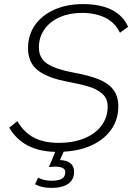

<svg xmlns="http://www.w3.org/2000/svg" viewBox="-20 -731 653 938"><path d="M170 -499Q170 -447 210.5 -420Q251 -393 336 -377Q413 -363 460 -344.5Q507 -326 532.5 -294.5Q558 -263 558 -211Q558 -149 525 -100.5Q492 -52 431.5 -23Q371 6 291 10L273 51Q306 52 324 66.5Q342 81 342 108Q342 147 313 167Q284 187 231 187Q184 187 151 169L166 137Q195 152 232 152Q266 152 282.5 142Q299 132 299 110Q299 83 248 83Q241 83 219 85L250 11Q171 9 115.5 -20Q60 -49 25 -107L65 -139Q97 -84 146 -58.5Q195 -33 266 -33Q337 -33 391.5 -55Q446 -77 476 -117.5Q506 -158 506 -210Q506 -251 478.5 -274Q451 -297 412 -308.5Q373 -320 295 -335Q204 -354 160.5 -391Q117 -428 117 -496Q117 -560 151 -608.5Q185 -657 246 -684Q307 -711 384 -711Q556 -711 606 -600L566 -571Q542 -621 494 -644.5Q446 -668 380 -668Q320 -668 272 -647Q224 -626 197 -587.5Q170 -549 170 -499Z"/></svg>

Font: KoHo Light
Style: Italic
Weight: 300
Italic angle: -10°
Version: Version 1.000; ttfautohint (v1.6)